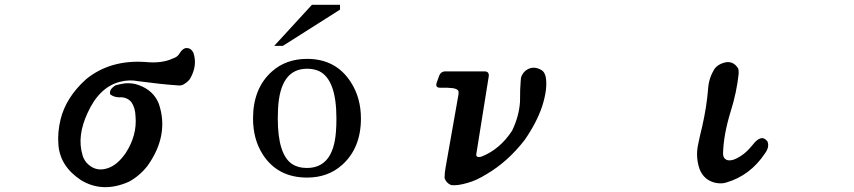

<svg xmlns="http://www.w3.org/2000/svg" viewBox="-20 -724 3555 799"><path d="M724 -497Q741 -526 759 -524Q776 -523 785 -504Q802 -453 773 -400Q765 -385 746 -374Q735 -366 716 -369Q654 -373 556 -386Q517 -394 477 -383Q392 -360 344 -253Q300 -158 323 -80Q327 -63 340 -47Q376 -8 425 -23Q467 -35 503 -87Q551 -161 544 -240Q543 -276 526 -300Q507 -321 477 -319Q455 -319 439 -331Q432 -351 461 -369Q475 -373 498 -377Q531 -380 557 -370Q619 -348 641 -292Q685 -162 594 -34Q561 8 517 32Q407 81 316 25Q229 -33 223 -123Q219 -173 232 -227Q255 -320 339 -395Q439 -476 585 -466Q654 -459 700 -481Q716 -486 724 -497Z M1395 -684 1157 -533H1121L1278 -704H1395ZM1482 -231Q1482 -108 1404 -38Q1345 15 1258 15Q1135 15 1073 -82Q1033 -145 1033 -231Q1033 -356 1111 -426Q1170 -479 1258 -479Q1378 -479 1440 -382Q1482 -317 1482 -231ZM1380 -231Q1380 -393 1308 -428Q1286 -438 1258 -438Q1145 -438 1137 -270Q1136 -253 1136 -231Q1136 -81 1196 -41Q1221 -25 1257 -25Q1367 -25 1378 -176Q1380 -199 1380 -231Z M2166 -429Q2197 -454 2234 -432Q2246 -425 2251 -404Q2260 -356 2236 -281Q2213 -213 2163 -141Q2093 -51 2006 0Q1963 27 1926 37Q1882 50 1857 46Q1837 38 1830 17Q1830 -5 1835 -31L1888 -331Q1889 -336 1888 -344Q1886 -353 1866 -357Q1843 -360 1811 -359Q1791 -359 1797 -379L1807 -407Q1814 -427 1834 -427H1996Q2016 -427 2014 -407L1962 -82Q1961 -66 1983 -72Q2060 -102 2111 -180Q2140 -240 2144 -300Q2144 -359 2147 -389Q2147 -412 2166 -429Z M2993 -463Q3030 -474 3052 -439Q3054 -435 3054 -418Q3046 -340 3020 -258Q2991 -163 2989 -87Q2988 -67 3003 -59Q3025 -50 3063 -75Q3087 -90 3112 -121Q3149 -169 3174 -135Q3183 -112 3163 -85Q3102 6 3004 35Q2984 42 2958 37Q2909 26 2891 -21Q2875 -68 2884 -117Q2892 -157 2902 -197Q2921 -280 2927 -357Q2930 -399 2953 -437Q2967 -456 2993 -463Z"/></svg>

Font: cwTeXKai
Style: Medium
Weight: 500
Version: Version 1.17